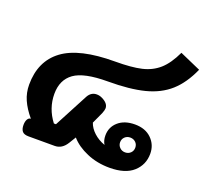

<svg xmlns="http://www.w3.org/2000/svg" viewBox="-113 -795 1052 951"><g transform="rotate(20 413.0 -319.5)"><path d="M342 -75 320 -39Q296 0 258 0H120Q96 0 86.5 -11.5Q77 -23 77 -45Q77 -63 83.5 -74.5Q90 -86 101 -86Q68 -125 51.5 -162.5Q35 -200 35 -242Q35 -366 121.5 -430.5Q208 -495 396 -495Q482 -495 534 -507Q586 -519 623 -551.5Q660 -584 690 -648L801 -599Q766 -520 715 -474.5Q664 -429 587.5 -409.5Q511 -390 396 -390Q271 -390 219.5 -353Q168 -316 168 -242Q168 -166 216 -103H227L322 -283Q338 -311 367 -311Q382 -311 396 -304Q431 -287 431 -261Q431 -252 424 -234L396 -173Q405 -146 429.5 -123.5Q454 -101 488 -89Q476 -108 476 -135Q476 -179 508.5 -207.5Q541 -236 596 -236Q651 -236 683.5 -204Q716 -172 716 -125Q716 -67 674 -29Q632 9 549 9Q484 9 429 -14.5Q374 -38 342 -75ZM636 -128Q636 -145 624.5 -156Q613 -167 596 -167Q579 -167 567.5 -156Q556 -145 556 -128Q556 -112 567.5 -100.5Q579 -89 596 -89Q613 -89 624.5 -100Q636 -111 636 -128Z"/></g></svg>

Font: Niramit
Style: Bold
Weight: 700
Designer: Katatrad Aksorn Co.,Ltd.
Foundry: Cadson Demak Co.,Ltd.
Version: Version 1.001; ttfautohint (v1.6)